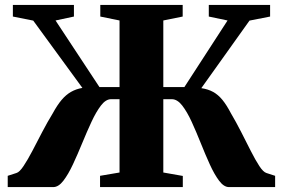

<svg xmlns="http://www.w3.org/2000/svg" viewBox="-20 -763 1154 783"><path d="M11.5 0V-46L47 -57.5Q59.5 -61 76 -85.8Q92.5 -110.5 111.8 -147.2Q131 -184 152.2 -224.8Q173.5 -265.5 195.5 -301.5Q213.5 -334.5 231.2 -355.5Q249 -376.5 269.5 -388.2Q290 -400 316 -404.5L115.5 -679L32.5 -695.5V-743H281.5V-695.5L206.5 -679.5L385.5 -408H467.5V-679.5L389 -695.5V-743H725V-695.5L646 -679.5V-408H732L908 -679.5L831.5 -695.5V-743H1081.5V-695.5L997.5 -679L801 -403.5Q828.5 -399.5 849 -388.2Q869.5 -377 886.8 -356Q904 -335 921.5 -301.5Q943 -265 963.8 -224.2Q984.5 -183.5 1003 -147Q1021.5 -110.5 1037.5 -86Q1053.5 -61.5 1066.5 -57.5L1102 -46V0H914Q893 0 873.5 -26Q854 -52 835.5 -92.8Q817 -133.5 798.8 -179.2Q780.5 -225 761.8 -266Q743 -307 723 -332.8Q703 -358.5 680.5 -358.5H646V-59.5L725.5 -45.5V0H388V-46L467.5 -59.5V-358.5H433Q411.5 -358.5 391.8 -332.8Q372 -307 353 -266Q334 -225 315.2 -179.2Q296.5 -133.5 277.5 -92.8Q258.5 -52 238.5 -26Q218.5 0 197 0Z"/></svg>

Font: Merriweather 72pt Black
Style: Regular
Weight: 900
Version: Version 2.100